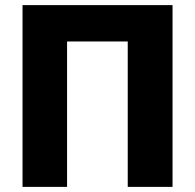

<svg xmlns="http://www.w3.org/2000/svg" viewBox="-20 -730 762 750"><path d="M68 0V-710H654V0H479V-568H242V0Z"/></svg>

Font: Geist ExtBd
Style: Regular
Weight: 400
Designer: Basement.studio, Andrés Briganti, Mateo Zaragoza
Foundry: Basement.studio, Vercel, Andrés Briganti, Guido Ferreyra, Mateo Zaragoza
Version: Version 1.401